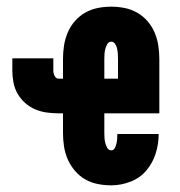

<svg xmlns="http://www.w3.org/2000/svg" viewBox="-20 -548 540 576"><path d="M314 8Q293 8 273 4Q253 0 235.5 -10Q218 -20 204.5 -36Q191 -52 183 -70.5Q175 -89 172 -109Q169 -129 169 -149V-208H156Q138 -208 120 -210.5Q102 -213 85.5 -220Q69 -227 55.5 -239Q42 -251 33 -266.5Q24 -282 20.5 -300Q17 -318 17 -336V-373H140V-336Q140 -328 144 -320Q148 -312 156 -312H169V-371Q169 -391 172 -411Q175 -431 183 -450Q191 -469 204.5 -484.5Q218 -500 235.5 -510Q253 -520 273 -524Q293 -528 314 -528Q334 -528 354 -524Q374 -520 391.5 -510Q409 -500 422.5 -484.5Q436 -469 444 -450Q452 -431 455 -411Q458 -391 458 -371V-208H293V-149Q293 -141 293.5 -133.5Q294 -126 296 -118.5Q298 -111 302 -104Q306 -97 314 -97Q321 -97 324.5 -104Q328 -111 329.5 -118Q331 -125 331.5 -132Q332 -139 332 -146H456Q456 -116 447 -87.5Q438 -59 419 -36.5Q400 -14 371.5 -3Q343 8 314 8ZM334 -312V-371Q334 -379 333.5 -386.5Q333 -394 331.5 -401.5Q330 -409 325.5 -416Q321 -423 314 -423Q306 -423 302 -416Q298 -409 296 -401.5Q294 -394 293.5 -386.5Q293 -379 293 -371V-312Z"/></svg>

Font: Iosevka Curly Slab Extrabold
Style: Regular
Weight: 800
Monospace: yes
Designer: Belleve Invis
Foundry: Belleve Invis
Version: Version 22.1.2; ttfautohint (v1.8.4)